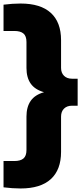

<svg xmlns="http://www.w3.org/2000/svg" viewBox="-33 -838 462 1088"><path d="M407 -392V-239H375Q346.5 -239 329.8 -222.5Q313 -206 313 -177V22.5Q313 124 255 177Q197 230 83.5 230Q38 230 -13 223.5V74.5H48Q83 74.5 100 60Q117 45.5 117 12V-177.5Q117 -232 141 -266.5Q165 -301 216.5 -315.5Q165 -330 141 -364.2Q117 -398.5 117 -453V-600Q117 -633.5 100 -648Q83 -662.5 48 -662.5H-13V-811.5Q38 -818 83.5 -818Q197 -818 255 -765Q313 -712 313 -610.5V-453.5Q313 -425 329.8 -408.5Q346.5 -392 375 -392Z"/></svg>

Font: Encode Sans Semi Expanded ExBd
Style: Regular
Weight: 800
Width: 6
Designer: Multiple Designers
Foundry: Impallari Type
Version: Version 2.000